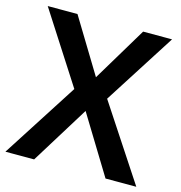

<svg xmlns="http://www.w3.org/2000/svg" viewBox="-106 -809 852 904"><g transform="rotate(15 320.0 -357.0)"><path d="M639 0H489L316 -283L141 0H1L238 -369L16 -714H161L322 -449L481 -714H622L399 -365Z"/></g></svg>

Font: Noto Sans Nag Mundari SemiBold
Style: Regular
Weight: 600
Version: Version 1.000